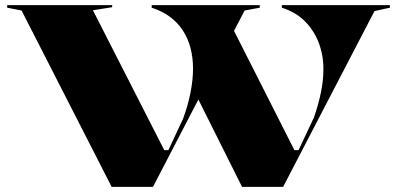

<svg xmlns="http://www.w3.org/2000/svg" viewBox="-20 -728 1547 748"><path d="M923 0 746 -354 886 -619 1127 -143H1143L1203 -270Q1221 -322 1230.5 -369Q1240 -416 1240 -458Q1240 -514 1221.5 -562Q1203 -610 1167.5 -645.5Q1132 -681 1078 -698V-708H1499V-698L1439 -685L1083 0ZM415 0 64 -687 8 -698V-708H417V-700L342 -688L620 -143H636L693 -265Q712 -316 722 -366.5Q732 -417 732 -460Q732 -549 691.5 -610.5Q651 -672 571 -698V-708H992V-698L933 -687L576 0Z"/></svg>

Font: Kalnia SemiExpanded SemiBold
Style: Regular
Weight: 600
Width: 6
Designer: Frida Medrano
Foundry: Frida Medrano
Version: Version 1.105